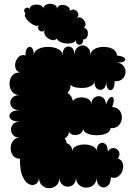

<svg xmlns="http://www.w3.org/2000/svg" viewBox="-20 -962 707 1010"><path d="M85 -127Q61 -127 48.5 -143.5Q36 -160 36 -182.5Q36 -205 48.5 -221.5Q61 -238 85 -238Q61 -238 49.5 -251Q38 -264 38 -280.5Q38 -297 49.5 -309.5Q61 -322 85 -322Q48 -322 35.5 -337Q23 -352 35.5 -367Q48 -382 85 -382Q60 -382 47 -394Q34 -406 34 -422Q34 -438 47 -450Q60 -462 85 -462Q57 -462 43.5 -480Q30 -498 30 -521.5Q30 -545 43.5 -563Q57 -581 85 -581Q66 -587 61.5 -603.5Q57 -620 62.5 -637.5Q68 -655 81.5 -665.5Q95 -676 114 -670Q114 -701 125 -711Q136 -721 147 -711Q158 -701 158 -670Q158 -688 173 -699Q188 -710 210.5 -713.5Q233 -717 255.5 -713.5Q278 -710 293.5 -699Q309 -688 309 -670Q309 -702 324.5 -712.5Q340 -723 356 -712.5Q372 -702 372 -670Q372 -697 385 -710Q398 -723 414.5 -723Q431 -723 443.5 -710Q456 -697 456 -670Q456 -688 470 -699Q484 -710 504.5 -713.5Q525 -717 546 -713.5Q567 -710 581 -699Q595 -688 595 -670Q625 -667 634.5 -657.5Q644 -648 633 -639.5Q622 -631 592 -634Q618 -631 630 -615Q642 -599 640 -579.5Q638 -560 623.5 -546.5Q609 -533 583 -535Q583 -503 572 -492.5Q561 -482 550 -492.5Q539 -503 539 -535Q539 -505 523.5 -494.5Q508 -484 492 -494.5Q476 -505 476 -535Q476 -520 461 -511Q446 -502 424.5 -500Q403 -498 382 -501.5Q361 -505 350 -516Q352 -504 348 -493Q344 -482 335 -474Q347 -466 354.5 -454.5Q362 -443 363 -430Q371 -442 387 -446.5Q403 -451 420 -449Q437 -447 449 -437.5Q461 -428 461 -412Q461 -434 472.5 -445Q484 -456 499 -456Q514 -456 525.5 -445Q537 -434 537 -412Q549 -443 561 -450Q573 -457 577.5 -443.5Q582 -430 570 -399Q598 -397 610.5 -379Q623 -361 621 -339Q619 -317 604 -301.5Q589 -286 561 -288Q561 -273 546.5 -264Q532 -255 510.5 -252Q489 -249 467.5 -252Q446 -255 431.5 -264Q417 -273 417 -288Q417 -268 402 -259Q387 -250 369.5 -252Q352 -254 343 -268Q342 -256 335.5 -247Q329 -238 320 -233Q331 -223 330 -209Q342 -206 351 -195Q360 -184 360 -165Q360 -183 379.5 -192.5Q399 -202 424 -202Q449 -202 468.5 -192.5Q488 -183 488 -165Q488 -196 503 -206Q518 -216 532.5 -206Q547 -196 547 -165Q561 -185 579 -183Q597 -181 605.5 -165Q614 -149 600 -129Q621 -121 626 -102Q631 -83 624 -63.5Q617 -44 600.5 -33Q584 -22 563 -30Q563 -3 551.5 10.5Q540 24 525 24Q510 24 499 10.5Q488 -3 488 -30Q488 -2 471.5 11.5Q455 25 434 25Q413 25 396.5 11.5Q380 -2 380 -30Q380 -5 367 7.5Q354 20 336.5 20Q319 20 306 7.5Q293 -5 293 -30Q293 -1 276.5 13.5Q260 28 239 28Q218 28 201.5 13.5Q185 -1 185 -30Q185 -5 169.5 5.5Q154 16 134 7.5Q114 -1 99 -33.5Q84 -66 85 -127ZM278 -759Q270 -749 256.5 -751Q243 -753 231 -762Q219 -771 214 -783.5Q209 -796 217 -806Q208 -794 197 -796.5Q186 -799 181.5 -809.5Q177 -820 187 -832Q180 -823 165.5 -827.5Q151 -832 136.5 -844Q122 -856 114.5 -869.5Q107 -883 114 -892Q105 -901 107.5 -909.5Q110 -918 118.5 -921Q127 -924 136 -915Q136 -926 147 -932Q158 -938 172 -938Q186 -938 197 -932Q208 -926 208 -915Q208 -929 219 -935.5Q230 -942 244 -942Q258 -942 269 -935.5Q280 -929 280 -915Q282 -928 293 -933Q304 -938 317.5 -935.5Q331 -933 340 -925Q349 -917 347 -904Q361 -916 374.5 -910Q388 -904 391.5 -890Q395 -876 381 -864Q394 -876 409 -867Q424 -858 429 -842Q434 -826 421 -815Q436 -814 440.5 -799Q445 -784 439 -769Q433 -754 418 -755Q418 -736 408 -729.5Q398 -723 388 -729.5Q378 -736 378 -755Q378 -744 366 -738.5Q354 -733 336 -733Q318 -733 302 -739.5Q286 -746 278 -759Z"/></svg>

Font: Rubik Bubbles
Style: Regular
Weight: 400
Designer: Hubert and Fischer, NaN
Foundry: Hubert and Fischer, NaN
Version: Version 2.200